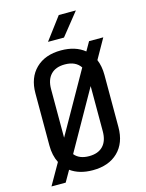

<svg xmlns="http://www.w3.org/2000/svg" viewBox="-142 -1035 885 1161"><g transform="rotate(-15 300.0 -455.0)"><path d="M32 40 108 -93Q84 -140 84 -202V-529Q84 -627 142 -683.5Q200 -740 300 -740Q390 -740 447 -694L479 -750H568L498 -626Q516 -583 516 -529V-202Q516 -103 458 -46.5Q400 10 300 10Q216 10 161 -30L121 40ZM182 -529V-225L398 -607Q368 -652 300 -652Q243 -652 212.5 -620Q182 -588 182 -529ZM300 -78Q357 -78 387.5 -110Q418 -142 418 -202V-485L209 -115Q239 -78 300 -78ZM238 -810 343 -950H450L338 -810Z"/></g></svg>

Font: Tiny Medium
Style: Regular
Weight: 500
Monospace: yes
Designer: Philipp Nurullin, Konstantin Bulenkov
Foundry: JetBrains
Version: Version 2.251; ttfautohint (v1.8.4.7-5d5b)